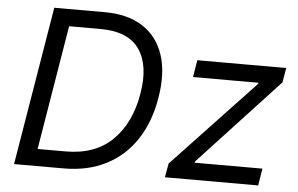

<svg xmlns="http://www.w3.org/2000/svg" viewBox="-51 -802 1362 877"><g transform="rotate(5 630.0 -363.5)"><path d="M269.9 0H42.6L163.4 -727.3H394.9Q500.7 -727.3 569.4 -682.9Q638.1 -638.5 665.3 -556.1Q692.5 -473.7 673.3 -359.4Q654.8 -247.2 601.7 -166.7Q548.7 -86.3 464.7 -43.1Q380.7 0 269.9 0ZM143.8 -78.1H272.7Q408 -78.1 487.6 -156.8Q567.1 -235.4 589.5 -370.7Q611.9 -500.7 560.9 -574.9Q509.9 -649.1 382.1 -649.1H238.3ZM734.4 0 745.7 -63.9 1120.7 -461.6 1122.2 -467.3H822.4L835.2 -545.5H1242.9L1231.5 -478.7L865.1 -83.8L863.6 -78.1H1174.7L1161.9 0Z"/></g></svg>

Font: Inter UI
Style: Italic
Weight: 400
Italic angle: -9.39999°
Designer: Rasmus Andersson
Foundry: rsms
Version: 3.2;8d6f07862